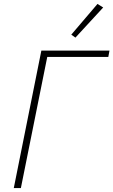

<svg xmlns="http://www.w3.org/2000/svg" viewBox="-20 -955 576 975"><path d="M50 0 190 -698H536L530 -666H220L86 0ZM504 -917 363 -764 342 -779 475 -935Z"/></svg>

Font: IBM Plex Sans ExtraLight
Style: Italic
Weight: 250
Italic angle: -11.31°
Designer: Mike Abbink, Paul van der Laan, Pieter van Rosmalen
Foundry: Bold Monday
Version: Version 3.201